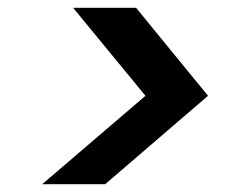

<svg xmlns="http://www.w3.org/2000/svg" viewBox="-20 -604 640 491"><path d="M88 -133 352 -359 167 -584H328L512 -359L249 -133Z"/></svg>

Font: Rethink Sans
Style: Bold Italic
Weight: 700
Italic angle: -10°
Designer: The Rethink Sans project authors (Hans Thiessen). DM Sans designed by Colophon Foundry.
Foundry: Rethink Communications LLC
Version: Version 1.001